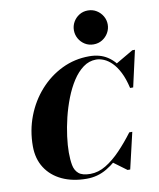

<svg xmlns="http://www.w3.org/2000/svg" viewBox="-109 -1135 1020 1230"><g transform="rotate(-10 401.0 -520.0)"><path d="M355 10Q263.5 10 194.8 -22.2Q126 -54.5 88 -114Q50 -173.5 50 -255Q50 -357.5 85 -448.8Q120 -540 182.5 -610Q245 -680 327.5 -720Q410 -760 505 -760Q574 -760 622.8 -728.5Q671.5 -697 700.5 -641.5Q729.5 -586 740 -514.5H728.5Q714.5 -576 693.2 -617.8Q672 -659.5 646.8 -684.5Q621.5 -709.5 595.2 -720.5Q569 -731.5 545 -731.5Q499 -731.5 460.8 -703.2Q422.5 -675 392 -627.8Q361.5 -580.5 338.5 -521.5Q315.5 -462.5 300.2 -399.8Q285 -337 277.5 -278.8Q270 -220.5 270 -175Q270 -129 276.5 -93.2Q283 -57.5 307 -37Q331 -16.5 383 -16.5Q435 -16.5 484.5 -46.5Q534 -76.5 581.5 -126Q629 -175.5 674 -235.5H685Q645 -174 595.8 -117.8Q546.5 -61.5 486.5 -25.8Q426.5 10 355 10ZM621.5 0 531 -67Q556.5 -86 582.2 -111.2Q608 -136.5 634 -170L674 -235.5H693.5L638.5 0ZM728.5 -514.5 718.5 -580.5Q707 -612 693.8 -635Q680.5 -658 662 -678.5L784.5 -750H801.5L748.5 -514.5ZM547.5 -830Q516 -830 491.2 -845.5Q466.5 -861 452.2 -886.2Q438 -911.5 438 -940.5Q438 -969.5 452.2 -994.5Q466.5 -1019.5 491.2 -1035Q516 -1050.5 547.5 -1050.5Q579 -1050.5 604 -1035Q629 -1019.5 643.5 -994.5Q658 -969.5 658 -940.5Q658 -911.5 643.5 -886.2Q629 -861 604 -845.5Q579 -830 547.5 -830Z"/></g></svg>

Font: Bodoni Moda 11pt Black
Style: Italic
Weight: 900
Italic angle: -13°
Designer: Owen Earl
Foundry: indestructible type
Version: Version 2.004